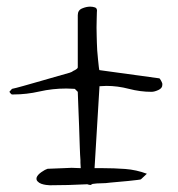

<svg xmlns="http://www.w3.org/2000/svg" viewBox="-20 -548 527 570"><path d="M88.9 -21.5Q91.8 -29.3 103 -37.1Q114.3 -44.9 121.1 -46.9Q153.3 -47.9 168.9 -48.8Q184.6 -49.8 192.9 -49.8Q201.2 -49.8 205.6 -49.3Q210 -48.8 219.7 -48.8Q218.8 -58.6 218.8 -64.9Q218.8 -71.3 218.8 -73.2Q217.8 -84 216.8 -112.8Q215.8 -141.6 214.8 -173.8Q213.9 -206.1 212.4 -234.9Q210.9 -263.7 210.9 -275.4L202.1 -284.2Q200.2 -284.2 190.9 -284.7Q181.6 -285.2 176.8 -285.2Q135.7 -285.2 97.2 -276.4Q58.6 -267.6 20.5 -267.6H15.6Q13.7 -267.6 11.2 -271Q8.8 -274.4 7.8 -275.4L15.6 -284.2Q25.4 -286.1 49.8 -293Q74.2 -299.8 101.1 -307.6Q127.9 -315.4 152.3 -322.3Q176.8 -329.1 186.5 -332Q193.4 -334 198.2 -337.9Q203.1 -339.8 207 -342.8Q210.9 -345.7 210.9 -347.7V-502.9Q210.9 -517.6 223.6 -522.9Q236.3 -528.3 248 -528.3Q254.9 -528.3 262.2 -525.9Q269.5 -523.4 267.6 -511.7Q267.6 -505.9 267.1 -493.2Q266.6 -480.5 266.6 -466.3Q266.6 -452.1 267.1 -439Q267.6 -425.8 267.6 -420.9Q267.6 -412.1 268.6 -398.4Q269.5 -384.8 271 -371.6Q272.5 -358.4 273.4 -349.1Q274.4 -339.8 275.4 -339.8L453.1 -315.4Q454.1 -315.4 457.5 -309.6Q460.9 -303.7 461.9 -299.8V-295.9Q461.9 -286.1 450.2 -280.8Q438.5 -275.4 429.7 -275.4Q396.5 -275.4 362.8 -284.2Q329.1 -293 295.9 -293Q293.9 -293 285.6 -292.5Q277.3 -292 275.4 -292L260.7 -48.8H285.2Q318.4 -48.8 351.6 -46.4Q384.8 -43.9 416 -32.2L399.4 -16.6Q398.4 -15.6 397 -15.1Q395.5 -14.6 387.2 -13.7Q378.9 -12.7 360.4 -10.7Q341.8 -8.8 307.6 -5.9Q293.9 -3.9 280.8 -3.9Q267.6 -3.9 254.9 -2Q251 0 251 0Q250 1 250 1H248Q244.1 1 239.3 -1Q181.6 2 127.9 2Q124 2 116.7 1Q109.4 0 102.5 -2.4Q95.7 -4.9 91.3 -9.8Q86.9 -14.6 88.9 -21.5Z"/></svg>

Font: Cedarville Cursive
Style: Regular
Weight: 400
Designer: Kimberly Geswein
Foundry: Kimberly Geswein
Version: Version 1.001 2010